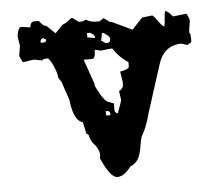

<svg xmlns="http://www.w3.org/2000/svg" viewBox="-43 -568 706 614"><g transform="rotate(-5 310.0 -260.5)"><path d="M149 -334 159 -318C165 -298 172 -279 178 -262C183 -221 192 -192 215 -185L223 -148C238 -138 225 -143 239 -119C254 -103 261 -89 261 -76C261 -72 260 -69 259 -66C270 -41 290 -1 310 -1C326 -1 341 -13 354 -31C393 -46 388 -89 398 -122C421 -160 429 -209 433 -214C433 -215 438 -231 448 -262L475 -346C487 -387 513 -408 551 -408L570 -402L589 -416L576 -408C576 -407 577 -407 579 -406L583 -414V-424L582 -436C582 -437 581 -439 579 -440C579 -448 581 -461 584 -478C584 -484 581 -492 575 -502L532 -497C521 -509 514 -516 509 -516C504 -516 506 -481 501 -468C492 -468 476 -500 466 -506L433 -502L399 -466L334 -497H329L310 -511L296 -502H282C273 -502 263 -505 253 -511C248 -508 242 -506 235 -506H230L211 -520H207C191 -507 181 -502 178 -502L153 -476L126 -502C120 -502 112 -507 103 -520H88C80 -520 76 -515 74 -502L45 -506C39 -506 34 -497 31 -478L36 -445L31 -416C31 -411 35 -403 41 -393L74 -398H79L103 -393C103 -396 108 -398 117 -398H121C127 -398 149 -355 149 -334ZM253 -468H263C272 -463 277 -459 277 -454V-450L253 -454ZM103 -454C103 -459 106 -463 112 -464L121 -459C121 -453 118 -450 112 -450H103ZM301 -464H305C318 -456 325 -450 325 -445V-440C325 -434 321 -431 315 -431H310L296 -440ZM273 -412C280 -412 285 -411 291 -408C313 -411 326 -412 329 -412C343 -391 359 -375 377 -364V-350C377 -344 367 -339 348 -336L353 -304V-289C348 -280 344 -275 339 -275L343 -246C343 -243 339 -230 329 -204C324 -204 320 -208 319 -214V-237C316 -237 311 -239 305 -242C295 -242 281 -260 263 -298V-304L235 -384H263C269 -384 273 -393 273 -412ZM291 -214H296C302 -214 305 -210 305 -204V-200H291Z"/></g></svg>

Font: GNUTypewriter
Style: Standard
Weight: 400
Version: Version 001.000